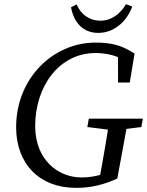

<svg xmlns="http://www.w3.org/2000/svg" viewBox="-20 -890 708 925"><path d="M57.7 -276.9C57.7 -103.5 166.9 15.1 347.3 15.1C422.5 15.1 483.2 -1.9 545.1 -29.8L598.3 -318.3H508.5C496.6 -243.2 484.5 -166 470.5 -89.9L459.5 -30.4L513.1 -64.8C467.4 -45.9 421.9 -35.1 373.4 -35.1C258.4 -35.1 149.5 -121.1 149.5 -282.5C149.5 -474.2 265 -634.6 440.5 -634.6C493.3 -634.6 552.9 -620.6 590 -591.5L548.5 -631.8L548.7 -492.3H605.2L628.2 -631.7C564.4 -673.6 513.9 -684.8 440 -684.8C235.4 -684.8 57.7 -512.7 57.7 -276.9ZM400.8 -278 521.7 -262.9H541.9L661 -278L668.1 -318.3H407.8L400.8 -278ZM453.5 -731.5C539 -731.5 596.8 -799.4 616.9 -858.7L586.8 -869.9C560.6 -825 518.6 -790.3 464.5 -790.3C409.5 -790.3 368.3 -822.2 349.2 -868.9L322 -854.8C336 -780.7 380.3 -731.5 453.5 -731.5Z"/></svg>

Font: Source Serif Variable
Style: Italic
Weight: 389
Italic angle: -12°
Designer: Frank Grießhammer
Foundry: Adobe Systems Incorporated
Version: Version 3.001;hotconv 1.0.111;makeotfexe 2.5.65597